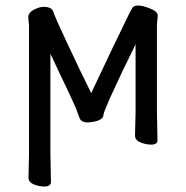

<svg xmlns="http://www.w3.org/2000/svg" viewBox="-20 -513 679 701"><path d="M142 168Q122 168 103 160Q84 152 84 136L86 46V-422L83 -450L84 -457Q88 -470 106.5 -479Q125 -488 139 -488Q170 -488 175 -469Q177 -462 189.5 -433.5Q202 -405 227 -352Q278 -243 313 -173Q355 -263 392 -340Q429 -417 442 -443Q454 -469 461 -480Q466 -493 484 -493Q500 -493 528 -482Q556 -471 556 -456L553 -425V-106L555 -1Q555 15 532 15Q513 15 493 7Q473 -1 473 -18L475 -106V-351Q424 -249 381 -154Q370 -128 364 -113.5Q358 -99 358 -95Q358 -70 301 -66Q276 -66 270 -83L263 -102Q262 -107 252.5 -128.5Q243 -150 225 -188Q188 -265 164 -317V46L166 151Q166 168 142 168Z"/></svg>

Font: LXGW WenKai Lite Medium
Style: Regular
Weight: 500
Designer: LXGW / Fontworks Inc.
Foundry: LXGW / Fontworks Inc.
Version: Version 1.511; March 25, 2025